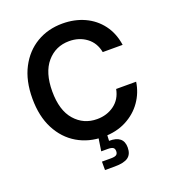

<svg xmlns="http://www.w3.org/2000/svg" viewBox="-165 -860 1067 1190"><g transform="rotate(-20 368.5 -265.0)"><path d="M383.3 9.8Q287.6 9.8 212.4 -34.7Q137.2 -79.1 93.8 -162.6Q50.3 -246.1 50.3 -363.3Q50.3 -481 94 -564.7Q137.7 -648.4 212.9 -692.9Q288.1 -737.3 383.3 -737.3Q462.9 -737.3 528.1 -707.5Q593.3 -677.7 635.7 -621.3Q678.2 -564.9 689.9 -485.4H558.6Q546.4 -549.8 498.5 -585.2Q450.7 -620.6 385.3 -620.6Q295.9 -620.6 238.5 -554Q181.2 -487.3 181.2 -363.3Q181.2 -237.8 238.8 -172.4Q296.4 -106.9 384.8 -106.9Q450.2 -106.9 498.3 -142.3Q546.4 -177.7 558.6 -242.2H690.4Q680.2 -172.4 640.1 -115.2Q600.1 -58.1 534.7 -24.2Q469.2 9.8 383.3 9.8ZM321.8 206.5V150.9H382.3Q406.7 150.9 417 143.8Q427.2 136.7 427.2 120.1Q427.2 103 417 96.2Q406.7 89.4 382.3 89.4H339.4L356 -19.5H409.2V2.4L407.2 44.9Q502 43.5 502 122.6Q502 167 474.6 186.8Q447.3 206.5 386.7 206.5Z"/></g></svg>

Font: Inter-SemiBold
Style: Regular
Weight: 600
Designer: Rasmus Andersson
Foundry: rsms
Version: Version 4.000;git-a52131595